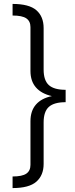

<svg xmlns="http://www.w3.org/2000/svg" viewBox="-20 -770 380 977"><path d="M44 -750Q128 -750 165 -718Q202 -686 202 -627V-416Q202 -361 228.5 -337Q255 -313 314 -313V-250Q255 -250 228.5 -226Q202 -202 202 -147V64Q202 122 165 154.5Q128 187 44 187V128Q93 128 114 113.5Q135 99 135 69V-153Q135 -206 163 -238Q191 -270 244 -281Q191 -293 163 -325Q135 -357 135 -409V-632Q135 -662 114 -676.5Q93 -691 44 -691Z"/></svg>

Font: Kantumruy Pro
Style: Regular
Weight: 400
Designer: Sovichet Tep
Foundry: Sovichet Tep
Version: Version 1.002